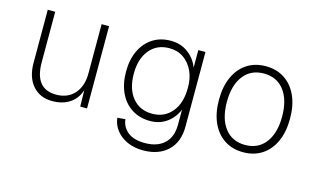

<svg xmlns="http://www.w3.org/2000/svg" viewBox="-85 -787 1970 1195"><g transform="rotate(15 900.0 -190.0)"><path d="M270 12Q191 12 144 -41.5Q97 -95 97 -189V-530H145V-205Q145 -33 283 -33Q357 -33 400.5 -81.5Q444 -130 444 -213V-530H492V0H448L446 -106Q429 -50 383 -19Q337 12 270 12Z M894 162Q838 162 793.5 142Q749 122 721.5 87Q694 52 689 7L740 3Q746 54 785 84.5Q824 115 894 115Q975 115 1020 72.5Q1065 30 1065 -49V-146Q1043 -92 997.5 -59Q952 -26 890 -26Q823 -26 772.5 -58Q722 -90 694.5 -148.5Q667 -207 667 -285Q667 -362 694.5 -420Q722 -478 771.5 -510Q821 -542 888 -542Q953 -542 1000 -506.5Q1047 -471 1067 -417V-530H1113V-49Q1113 50 1054.5 106Q996 162 894 162ZM891 -73Q970 -73 1017.5 -130Q1065 -187 1065 -285Q1066 -347 1044 -394Q1022 -441 983 -468Q944 -495 891 -495Q811 -495 764 -438Q717 -381 717 -285Q717 -187 764 -130Q811 -73 891 -73Z M1500 12Q1430 12 1378.5 -22Q1327 -56 1299 -118Q1271 -180 1271 -265Q1271 -350 1299 -412Q1327 -474 1378.5 -508Q1430 -542 1500 -542Q1570 -542 1621.5 -508Q1673 -474 1701 -412Q1729 -350 1729 -265Q1729 -180 1701 -118Q1673 -56 1621.5 -22Q1570 12 1500 12ZM1500 -35Q1584 -35 1631 -96.5Q1678 -158 1678 -265Q1678 -372 1631 -433.5Q1584 -495 1500 -495Q1416 -495 1369 -433.5Q1322 -372 1322 -265Q1322 -158 1369 -96.5Q1416 -35 1500 -35Z"/></g></svg>

Font: Geist Mono ExtraLight
Style: Regular
Weight: 200
Monospace: yes
Designer: Basement.studio, Andrés Briganti, Mateo Zaragoza
Foundry: Basement.studio, Vercel, Andrés Briganti, Guido Ferreyra, Mateo Zaragoza
Version: Version 1.500; ttfautohint (v1.8.4.7-5d5b)